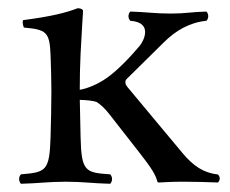

<svg xmlns="http://www.w3.org/2000/svg" viewBox="-20 -442 559 467"><path d="M176 -109C175.4 -132.9 174.5 -169.9 174.1 -199.1C192.2 -198.5 205.7 -197.1 215 -194C226 -186.8 235.1 -178.3 247 -163L320 -69.6C349.4 -32 358 -17.2 362 -2.9C362.8 -0.1 363 1.9 366 1.9C386 0.9 398 0 428 0C459 0 480 0.9 510 1.9C516 -3.8 516 -11.9 510 -17.6C476 -21.4 450.7 -37.5 424 -69.6L292 -227.9C288.4 -232.2 285 -236.4 285 -241.2C285 -245 285 -246.9 289 -250.7L377 -337.5C407 -368 442 -387.6 482 -391.4C488 -397.1 488 -408.2 482 -413.9C445 -412.9 431 -409 395 -409C357 -409 334 -412.9 297 -413.9C291 -408.2 291 -397.1 297 -391.4C353 -387.6 329.3 -341.9 320 -330.8C297 -303.2 265.7 -270.7 240 -252.6C218.6 -237.5 192.8 -226.6 174 -223.6C174 -252.4 174.6 -282.3 176 -311.3C178.5 -360.9 182 -415 182 -415C182 -419 177 -422 169 -422C140.5 -411 105 -402 36 -393C34 -387 36 -381 38 -375C92.5 -369.9 101 -365 103 -307C104 -277 105 -250.5 105 -220.5C105 -190.5 103.9 -139 103 -109C100.5 -26 92 -23 31 -18C25 -12 25 -1 31 5C73 4 97.4 0 140 0C182.2 0 205 4 248 5C254 -1 254 -12 248 -18C187 -22 178 -25 176 -109Z"/></svg>

Font: Libertinus Serif Display
Style: Regular
Weight: 400
Designer: Philipp H. Poll
Foundry: Khaled Hosny
Version: Version 6.1